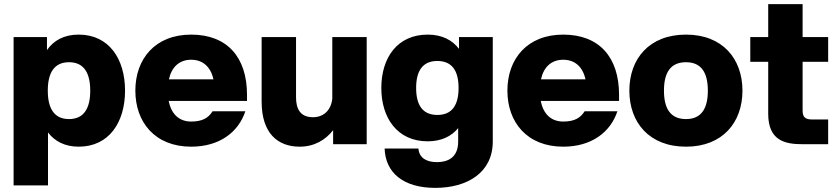

<svg xmlns="http://www.w3.org/2000/svg" viewBox="-20 -700 4063 932"><path d="M46 -520V200H213V-57C246 -14 295 12 362 12C509 12 587 -106 587 -260C587 -414 509 -532 362 -532C291 -532 241 -504 208 -457V-520ZM212 -260C212 -345 242 -398 315 -398C388 -398 418 -345 418 -260C418 -175 388 -122 315 -122C242 -122 212 -175 212 -260Z M908 12C1044 12 1137 -57 1171 -160H1012C992 -128 963 -110 908 -110C849 -110 811 -147 799 -210H1179V-240C1179 -422 1083 -532 908 -532C733 -532 637 -414 637 -260C637 -106 733 12 908 12ZM800 -315C813 -375 851 -410 908 -410C965 -410 1003 -375 1016 -315Z M1417 -228V-520H1250V-207C1250 -54 1327 12 1435 12C1507 12 1561 -22 1597 -68V0H1760V-520H1593V-221C1587 -164 1550 -131 1499 -131C1435 -131 1417 -175 1417 -228Z M2093 212C2248 212 2372 138 2372 -13V-520H2208V-463C2175 -506 2125 -532 2056 -532C1909 -532 1831 -420 1831 -273C1831 -127 1909 -14 2056 -14C2122 -14 2171 -38 2204 -78V-13C2204 68 2150 87 2101 87C2052 87 2015 68 2011 21H1847C1851 138 1937 212 2093 212ZM2000 -273C2000 -354 2030 -404 2103 -404C2176 -404 2206 -354 2206 -273C2206 -192 2176 -142 2103 -142C2030 -142 2000 -192 2000 -273Z M2714 12C2850 12 2943 -57 2977 -160H2818C2798 -128 2769 -110 2714 -110C2655 -110 2617 -147 2605 -210H2985V-240C2985 -422 2889 -532 2714 -532C2539 -532 2443 -414 2443 -260C2443 -106 2539 12 2714 12ZM2606 -315C2619 -375 2657 -410 2714 -410C2771 -410 2809 -375 2822 -315Z M3310 12C3488 12 3584 -106 3584 -260C3584 -414 3488 -532 3310 -532C3131 -532 3035 -414 3035 -260C3035 -106 3131 12 3310 12ZM3203 -260C3203 -345 3233 -398 3310 -398C3386 -398 3416 -345 3416 -260C3416 -175 3386 -122 3310 -122C3233 -122 3203 -175 3203 -260Z M3709 -680V-520H3622V-400H3709V-148C3709 -18 3789 0 3875 0H4000V-120H3922C3885 -120 3876 -135 3876 -164V-400H4000V-520H3876V-680Z"/></svg>

Font: Aspekta 800
Style: Regular
Weight: 800
Designer: Ivo Dolenc
Version: Version 2.000